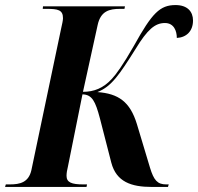

<svg xmlns="http://www.w3.org/2000/svg" viewBox="-50 -739 783 759"><path d="M-30 0H292L294 -10H279C233 -10 213 -18 213 -44C213 -54 215 -67 219 -83L276 -366C314 -365 327 -339 345 -271L390 -96C410 -20 469 0 550 0H614L617 -10H607C572 -10 558 -27 543 -76L491 -249C464 -337 418 -369 335 -375C391 -397 422 -444 485 -544C533 -623 563 -648 602 -648C638 -648 649 -616 649 -589C687 -591 713 -616 713 -658C713 -693 691 -719 644 -719C582 -719 551 -687 480 -559C436 -482 409 -445 392 -427C358 -390 321 -376 278 -376L336 -640C348 -696 383 -704 425 -704H442L444 -714H120L119 -704H134C179 -704 199 -700 199 -667C199 -659 196 -645 191 -623L74 -66C63 -18 29 -10 -11 -10H-27Z"/></svg>

Font: Noto Serif Display Condensed
Style: Bold Italic
Weight: 700
Width: 3
Italic angle: -12°
Designer: Monotype Design Team
Foundry: Monotype Imaging Inc.
Version: Version 2.009